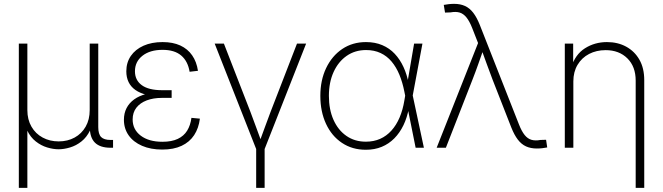

<svg xmlns="http://www.w3.org/2000/svg" viewBox="-20 -751 3371 976"><path d="M75.7 204.1V-529.3H119.1V-191.4Q119.1 -143.1 139.9 -107.2Q160.6 -71.3 196.8 -51.8Q232.9 -32.2 278.3 -32.2Q323.7 -32.2 359.4 -51.8Q395 -71.3 415.5 -107.2Q436 -143.1 436 -191.4V-529.3H479.5V-105Q479.5 -69.3 494.1 -54.4Q508.8 -39.6 542 -39.6H554.7V0H541.5Q488.8 0 462.6 -25.9Q436.5 -51.8 436.5 -105V-176.8H455.1Q455.1 -124 438 -88.6Q420.9 -53.2 394 -32Q367.2 -10.7 336.2 -1.5Q305.2 7.8 277.8 7.8Q250.5 7.8 219.7 -1.5Q189 -10.7 161.9 -32Q134.8 -53.2 117.9 -88.6Q101.1 -124 101.1 -176.8H119.1V204.1Z M804.7 9.3Q746.1 9.3 702.1 -9.8Q658.2 -28.8 634 -63Q609.9 -97.2 609.9 -142.1Q609.9 -175.3 623.3 -201.4Q636.7 -227.5 662.1 -245.8Q687.5 -264.2 724.6 -273.7Q761.7 -283.2 808.6 -283.2H852.5V-253.4H802.7Q759.3 -253.4 725.8 -240.7Q692.4 -228 673.3 -203.6Q654.3 -179.2 654.3 -143.6Q654.3 -92.8 695.3 -61.5Q736.3 -30.3 805.7 -30.3Q852.5 -30.3 883.5 -44.9Q914.6 -59.6 931.4 -86.9Q948.2 -114.3 953.1 -151.9L996.1 -147.9Q990.2 -99.6 967 -64.2Q943.8 -28.8 903.3 -9.8Q862.8 9.3 804.7 9.3ZM808.6 -260.3Q761.7 -260.3 726.6 -268.8Q691.4 -277.3 668.2 -293.7Q645 -310.1 633.5 -334Q622.1 -357.9 622.1 -388.7Q622.1 -433.1 645 -466.6Q668 -500 709.5 -518.6Q751 -537.1 806.6 -537.1Q858.9 -537.1 896.5 -519.8Q934.1 -502.4 956.8 -469.7Q979.5 -437 986.3 -391.1L943.8 -386.2Q935.1 -439.9 901.1 -468.8Q867.2 -497.6 806.6 -497.6Q742.2 -497.6 704.1 -467.5Q666 -437.5 666 -388.7Q666 -343.3 700.9 -317.9Q735.8 -292.5 804.2 -292.5H852.5V-260.3Z M1283.7 10.3 1071.3 -529.3H1118.2L1252.9 -182.6Q1268.1 -143.6 1282 -104.2Q1295.9 -64.9 1310.5 -26.4H1297.9Q1312.5 -64.9 1326.4 -104.2Q1340.3 -143.6 1355.5 -182.6L1489.7 -529.3H1536.1L1323.7 10.3ZM1282.2 204.1V-3.9H1325.2V204.1Z M1839.8 10.3Q1770.5 10.3 1718.3 -24.7Q1666 -59.6 1637.2 -121.6Q1608.4 -183.6 1608.4 -263.7Q1608.4 -343.3 1637.9 -405Q1667.5 -466.8 1719.7 -502Q1772 -537.1 1840.3 -537.1Q1886.7 -537.1 1923.3 -521.5Q1960 -505.9 1986.6 -477.5Q2013.2 -449.2 2031 -410.6Q2048.8 -372.1 2057.6 -325.2H2071.8L2077.6 -267.6L2134.8 0H2092.8L2035.6 -284.7Q2026.4 -332 2010.3 -371.1Q1994.1 -410.2 1970.5 -438.2Q1946.8 -466.3 1914.6 -481.4Q1882.3 -496.6 1840.8 -496.6Q1784.7 -496.6 1742.2 -467Q1699.7 -437.5 1675.8 -385Q1651.9 -332.5 1651.9 -263.7Q1651.9 -194.3 1675.3 -141.8Q1698.7 -89.4 1741 -60.1Q1783.2 -30.8 1839.8 -30.8Q1879.9 -30.8 1912.4 -45.2Q1944.8 -59.6 1969.7 -87.2Q1994.6 -114.7 2011.2 -153.6Q2027.8 -192.4 2035.6 -240.7L2085 -529.3H2127.4L2077.6 -263.2L2072.3 -202.1H2058.6Q2049.8 -153.8 2031 -114.7Q2012.2 -75.7 1984.4 -47.6Q1956.5 -19.5 1920.4 -4.6Q1884.3 10.3 1839.8 10.3Z M2199.7 0 2410.2 -532.2 2379.9 -609.4Q2366.2 -644 2350.8 -662.8Q2335.4 -681.6 2316.2 -687.3Q2296.9 -692.9 2270 -688L2242.2 -687L2235.8 -726.1Q2249.5 -728.5 2262 -730Q2274.4 -731.4 2289.1 -731.4Q2319.8 -731.4 2343.5 -720.7Q2367.2 -710 2385.5 -686.3Q2403.8 -662.6 2418.9 -624.5L2618.2 -118.2Q2631.8 -83.5 2647 -64.7Q2662.1 -45.9 2681.6 -40.3Q2701.2 -34.7 2727.5 -39.6L2755.9 -40.5L2761.7 -1.5Q2748.5 1 2736.1 2.4Q2723.6 3.9 2709 3.9Q2677.7 3.9 2654.1 -6.8Q2630.4 -17.6 2612.3 -41.3Q2594.2 -64.9 2579.1 -103L2483.9 -346.2Q2468.3 -386.2 2454.3 -425.8Q2440.4 -465.3 2425.8 -504.4H2439Q2425.3 -465.3 2411.4 -425.8Q2397.5 -386.2 2381.8 -346.2L2246.6 0Z M2894.5 -337.4V0H2851.1V-529.3H2893.6V-408.2H2883.8Q2903.8 -474.1 2953.6 -505.6Q3003.4 -537.1 3065.4 -537.1Q3120.6 -537.1 3163.3 -513.7Q3206.1 -490.2 3230.5 -447.3Q3254.9 -404.3 3254.9 -343.8V204.1H3211.4V-341.3Q3211.4 -412.6 3169.2 -454.3Q3127 -496.1 3058.6 -496.1Q3011.7 -496.1 2974.6 -476.8Q2937.5 -457.5 2916 -421.6Q2894.5 -385.7 2894.5 -337.4Z"/></svg>

Font: Inter 24pt ExtraLight
Style: Regular
Weight: 250
Designer: Rasmus Andersson
Foundry: rsms
Version: Version 4.001;git-66647c0bb